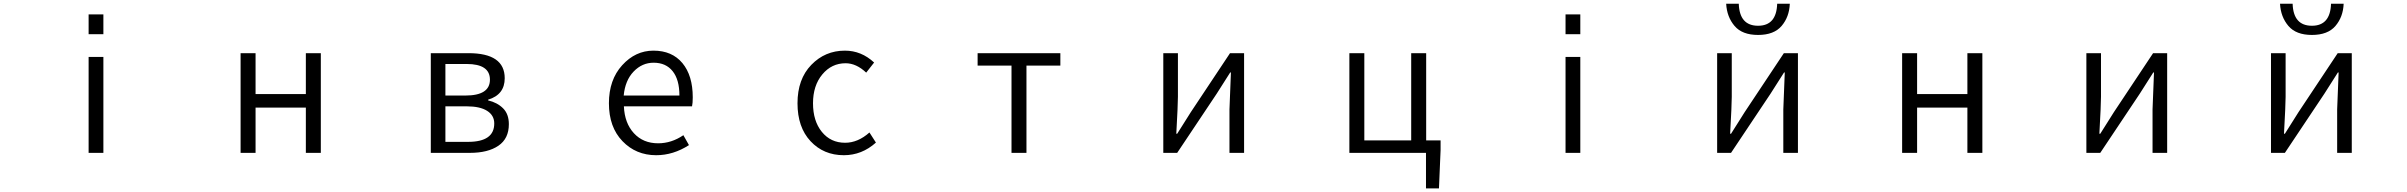

<svg xmlns="http://www.w3.org/2000/svg" viewBox="-20 -828 13040 1040"><path d="M460 0V-519.5H540V0ZM460 -642.6V-750H540V-642.6Z M1283.2 0V-540H1364.3V-318.4H1636.7V-540H1717.8V0H1636.7V-245.1H1364.3V0Z M2313.5 0V-540H2517.6Q2713.9 -540 2713.9 -404.3Q2713.9 -315.4 2624 -288.1V-284.2Q2673.8 -272.5 2705.1 -241.2Q2736.3 -210 2736.3 -155.3Q2736.3 -77.1 2679.7 -38.6Q2623 0 2525.4 0ZM2392.6 -310.5H2501Q2633.8 -310.5 2633.8 -396.5Q2633.8 -481.4 2507.8 -481.4H2392.6ZM2392.6 -59.6H2515.6Q2657.2 -59.6 2657.2 -159.2Q2657.2 -203.1 2618.7 -227.5Q2580.1 -252 2508.8 -252H2392.6Z M3534.2 12.7Q3424.8 12.7 3351.6 -63.5Q3278.3 -139.6 3278.3 -268.6Q3278.3 -395.5 3350.1 -474.6Q3421.9 -553.7 3519.5 -553.7Q3620.1 -553.7 3676.3 -486.3Q3732.4 -418.9 3732.4 -300.8Q3732.4 -268.6 3728.5 -252H3359.4Q3363.3 -161.1 3413.6 -106.4Q3463.9 -51.8 3544.9 -51.8Q3617.2 -51.8 3681.6 -95.7L3711.9 -42Q3627 12.7 3534.2 12.7ZM3358.4 -310.5H3660.2Q3660.2 -396.5 3623.5 -442.4Q3586.9 -488.3 3520.5 -488.3Q3458 -488.3 3412.1 -440.4Q3366.2 -392.6 3358.4 -310.5Z M4550.8 12.7Q4441.4 12.7 4370.6 -63Q4299.8 -138.7 4299.8 -268.6Q4299.8 -399.4 4374.5 -476.6Q4449.2 -553.7 4556.6 -553.7Q4645.5 -553.7 4714.8 -489.3L4671.9 -434.6Q4618.2 -485.4 4560.5 -485.4Q4484.4 -485.4 4434.1 -424.8Q4383.8 -364.3 4383.8 -268.6Q4383.8 -172.9 4431.6 -113.8Q4479.5 -54.7 4557.6 -54.7Q4627 -54.7 4689.5 -110.4L4724.6 -55.7Q4648.4 12.7 4550.8 12.7Z M5459 0V-472.7H5275.4V-540H5723.6V-472.7H5540V0Z M6281.2 0V-540H6360.4V-303.7Q6360.4 -261.7 6351.6 -103.5H6356.4Q6366.2 -120.1 6393.1 -161.6Q6419.9 -203.1 6429.7 -219.7L6642.6 -540H6718.8V0H6639.6V-235.4Q6639.6 -248 6647.5 -435.5H6643.6Q6584 -342.8 6570.3 -320.3L6356.4 0Z M7705.1 -67.4H7783.2V-15.6L7774.4 192.4H7704.1V0H7289.1V-540H7370.1V-67.4H7624V-540H7705.1Z M8460 0V-519.5H8540V0ZM8460 -642.6V-750H8540V-642.6Z M9281.2 0V-540H9360.4V-303.7Q9360.4 -261.7 9351.6 -103.5H9356.4Q9366.2 -120.1 9393.1 -161.6Q9419.9 -203.1 9429.7 -219.7L9642.6 -540H9718.8V0H9639.6V-235.4Q9639.6 -248 9647.5 -435.5H9643.6Q9584 -342.8 9570.3 -320.3L9356.4 0ZM9330.1 -807.6H9398.4Q9402.3 -688.5 9502.9 -688.5Q9602.5 -688.5 9606.4 -807.6H9674.8Q9671.9 -736.3 9630.4 -687.5Q9588.9 -638.7 9502.9 -638.7Q9417 -638.7 9375.5 -687.5Q9334 -736.3 9330.1 -807.6Z M10283.2 0V-540H10364.3V-318.4H10636.7V-540H10717.8V0H10636.7V-245.1H10364.3V0Z M11281.2 0V-540H11360.4V-303.7Q11360.4 -261.7 11351.6 -103.5H11356.4Q11366.2 -120.1 11393.1 -161.6Q11419.9 -203.1 11429.7 -219.7L11642.6 -540H11718.8V0H11639.6V-235.4Q11639.6 -248 11647.5 -435.5H11643.6Q11584 -342.8 11570.3 -320.3L11356.4 0Z M12281.2 0V-540H12360.4V-303.7Q12360.4 -261.7 12351.6 -103.5H12356.4Q12366.2 -120.1 12393.1 -161.6Q12419.9 -203.1 12429.7 -219.7L12642.6 -540H12718.8V0H12639.6V-235.4Q12639.6 -248 12647.5 -435.5H12643.6Q12584 -342.8 12570.3 -320.3L12356.4 0ZM12330.1 -807.6H12398.4Q12402.3 -688.5 12502.9 -688.5Q12602.5 -688.5 12606.4 -807.6H12674.8Q12671.9 -736.3 12630.4 -687.5Q12588.9 -638.7 12502.9 -638.7Q12417 -638.7 12375.5 -687.5Q12334 -736.3 12330.1 -807.6Z"/></svg>

Font: Gen Shin Gothic Monospace Normal
Style: Regular
Weight: 350
Designer: [Source Han Sans]
Ryoko NISHIZUKA  (kana & ideographs); Paul D. Hunt (Latin, Greek & Cyrillic); Wenlong ZHANG  (bopomofo
Version: Version 1.002.20150607